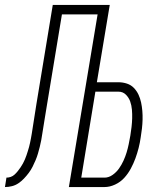

<svg xmlns="http://www.w3.org/2000/svg" viewBox="-56 -755 676 775"><path d="M-36 0 -30 -38Q-21 -38 -12.5 -41Q-4 -44 3 -50.5Q10 -57 16 -64.5Q22 -72 27 -79.5Q32 -87 36.5 -95Q41 -103 44.5 -111.5Q48 -120 51 -128.5Q54 -137 56.5 -145.5Q59 -154 61.5 -162.5Q64 -171 65.5 -179.5Q67 -188 69 -197Q71 -206 72 -214Q77 -244 81.5 -274.5Q86 -305 91 -335L157 -735H387L335 -423H422Q440 -423 456.5 -417.5Q473 -412 484.5 -400Q496 -388 503 -373Q510 -358 513.5 -341.5Q517 -325 518.5 -307.5Q520 -290 519.5 -272Q519 -254 517 -236.5Q515 -219 512 -201Q512 -201 512 -201Q512 -201 512 -201Q509 -179 503.5 -157.5Q498 -136 490.5 -115.5Q483 -95 472 -74.5Q461 -54 445.5 -37Q430 -20 408.5 -10Q387 0 366 0H222L338 -697H194L133 -328Q128 -301 124 -273Q120 -245 115 -217Q113 -203 110.5 -189.5Q108 -176 104.5 -162Q101 -148 97 -134.5Q93 -121 87.5 -108Q82 -95 75.5 -82Q69 -69 60 -57Q51 -45 40.5 -34Q30 -23 18 -15Q6 -7 -8 -3.5Q-22 0 -36 0ZM272 -38H366Q383 -38 398.5 -49Q414 -60 424.5 -75Q435 -90 442.5 -106.5Q450 -123 455 -139.5Q460 -156 463.5 -173Q467 -190 470 -207Q473 -225 475 -242.5Q477 -260 477.5 -277.5Q478 -295 476.5 -312.5Q475 -330 469.5 -345.5Q464 -361 452 -373Q440 -385 422 -385H329Z"/></svg>

Font: Iosevka SS04 XLt Ex
Style: Italic
Weight: 200
Width: 7
Italic angle: -9°
Monospace: yes
Designer: Belleve Invis
Foundry: Belleve Invis
Version: Version 19.0.0; ttfautohint (v1.8.4)